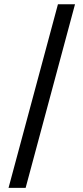

<svg xmlns="http://www.w3.org/2000/svg" viewBox="-20 -782 396 911"><path d="M335.9 -761.7 101.6 109.4H20.5L254.9 -761.7Z"/></svg>

Font: Inter 16pt
Style: Regular
Weight: 400
Version: Version 4.001;git-66647c0bb